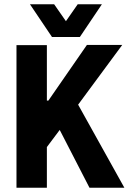

<svg xmlns="http://www.w3.org/2000/svg" viewBox="-20 -877 615 897"><path d="M199 0H57V-666H199V-407H206L386 -667H551L345 -388L561 0H398L259 -270L199 -190ZM456 -857 353 -704H223L120 -857H233L288 -778L343 -857Z"/></svg>

Font: Epunda Sans
Style: Bold
Weight: 700
Designer: Simon Atzbach
Foundry: typofactur
Version: Version 2.204; ttfautohint (v1.8.4.7-5d5b)